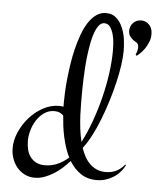

<svg xmlns="http://www.w3.org/2000/svg" viewBox="-50 -712 633 767"><g transform="rotate(5 266.0 -328.0)"><path d="M476.6 -69.8Q468.8 -53.7 457 -40.8Q445.3 -27.8 430.7 -18.8Q416 -9.8 399.4 -4.9Q382.8 0 364.7 0Q326.7 0 300 -18.6Q273.4 -37.1 255.4 -66.9Q242.2 -52.2 226.3 -37.8Q210.4 -23.4 192.6 -12.5Q174.8 -1.5 155.8 5.4Q136.7 12.2 117.7 12.2Q94.7 12.2 76.7 2.9Q58.6 -6.3 45.9 -21.7Q33.2 -37.1 26.4 -56.9Q19.5 -76.7 19.5 -98.1Q19.5 -130.4 33.9 -163.1Q48.3 -195.8 72 -222.4Q95.7 -249 126.5 -265.6Q157.2 -282.2 190.4 -282.2Q200.2 -282.2 207.5 -280.3V-300.8Q207.5 -314.9 208.5 -338.4Q209.5 -361.8 212.4 -390.4Q215.3 -418.9 220 -450.4Q224.6 -481.9 232.2 -512.9Q239.7 -543.9 250 -572Q260.3 -600.1 273.9 -621.3Q287.6 -642.6 305.2 -655.3Q322.8 -668 344.7 -668Q370.6 -668 386.7 -652.8Q402.8 -637.7 412.1 -615.5Q421.4 -593.3 424.6 -568.4Q427.7 -543.5 427.7 -523.9Q427.7 -498.5 422.9 -465.1Q418 -431.6 409.2 -394.3Q400.4 -356.9 388.2 -317.9Q376 -278.8 361.8 -242.7Q347.7 -206.5 331.3 -175.5Q314.9 -144.5 298.3 -123Q304.7 -104 313.7 -87.9Q322.8 -71.8 335 -60.1Q347.2 -48.3 362.8 -41.7Q378.4 -35.2 398.4 -35.2Q444.3 -35.2 473.6 -71.8ZM276.4 -341.8Q276.4 -324.2 276.4 -301Q276.4 -277.8 277.6 -252Q278.8 -226.1 282 -199Q285.2 -171.9 291.5 -146.5Q312 -186 329.1 -233.2Q346.2 -280.3 358.6 -329.8Q371.1 -379.4 377.9 -428.7Q384.8 -478 384.8 -522Q384.8 -531.2 383.8 -548.8Q382.8 -566.4 378.4 -583.7Q374 -601.1 365.2 -614Q356.4 -627 341.3 -627Q329.6 -627 320.3 -616Q311 -605 304.2 -586.7Q297.4 -568.4 292.7 -544.9Q288.1 -521.5 284.9 -496.1Q281.7 -470.7 280 -445.8Q278.3 -420.9 277.6 -399.7Q276.9 -378.4 276.6 -363Q276.4 -347.7 276.4 -341.8ZM153.3 -41Q181.2 -41 204.8 -51.8Q228.5 -62.5 248 -80.1Q238.8 -98.1 232.2 -118.9Q225.6 -139.6 220.9 -160.9Q216.3 -182.1 213.6 -203.6Q210.9 -225.1 209.5 -245.1Q203.6 -251.5 194.8 -255.6Q186 -259.8 173.3 -259.8Q150.4 -259.8 132.6 -247.3Q114.7 -234.9 102.5 -216.1Q90.3 -197.3 84 -175Q77.6 -152.8 77.6 -132.8Q77.6 -114.3 81.8 -97.4Q85.9 -80.6 95.2 -68.1Q104.5 -55.7 118.9 -48.3Q133.3 -41 153.3 -41ZM476.6 -512.2Q479.5 -519 481.7 -526.6Q483.9 -534.2 484.1 -541.3Q484.4 -548.3 481.9 -554Q479.5 -559.6 473.1 -563Q460.4 -569.8 451.4 -580.3Q442.4 -590.8 442.4 -606Q442.4 -615.2 445.8 -623.5Q449.2 -631.8 455.3 -637.9Q461.4 -644 469.7 -647.5Q478 -650.9 487.3 -650.9Q505.9 -650.9 518.6 -637.7Q531.2 -624.5 532.2 -606Q533.7 -586.4 527.1 -569.6Q520.5 -552.7 511.5 -540Q502.4 -527.3 493.7 -519.3Q484.9 -511.2 481.4 -508.8Q480 -509.3 479 -510.3Q476.6 -511.7 476.6 -512.2Z"/></g></svg>

Font: Montez
Style: Regular
Weight: 400
Designer: Astigmatic (AOETI)
Foundry: Astigmatic (AOETI)
Version: Version 1.001